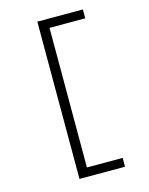

<svg xmlns="http://www.w3.org/2000/svg" viewBox="-139 -876 877 1132"><g transform="rotate(-15 300.0 -310.0)"><path d="M202 170H480V116H262V-736H480V-790H202Z"/></g></svg>

Font: CommitMonoV143 ExtLt
Style: Regular
Weight: 200
Monospace: yes
Designer: Eigil Nikolajsen
Foundry: Eigil Nikolajsen
Version: Version 1.143